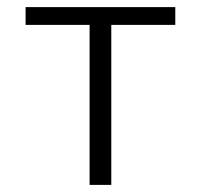

<svg xmlns="http://www.w3.org/2000/svg" viewBox="-20 -520 565 540"><path d="M232 -450H52V-500H473V-450H293V0H232Z"/></svg>

Font: Moderustic Light
Style: Regular
Weight: 300
Designer: Tural Alisoy
Foundry: TAFT Foundry
Version: Version 2.120